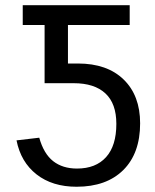

<svg xmlns="http://www.w3.org/2000/svg" viewBox="-20 -708 596 738"><path d="M518.6 -233.9C518.6 -305.2 497.5 -361.3 455.3 -402.3C413.2 -443.4 354.5 -463.9 279.3 -463.9H241.2V-611.8H478.5V-688H67.4V-611.8H151.4V-388.2H263.2C316.2 -388.2 356.9 -375.2 385 -349.1C413.2 -323.1 427.2 -284 427.2 -231.9C427.2 -175.9 414.1 -133.3 387.7 -104C361.3 -74.7 324.1 -60.1 275.9 -60.1C239.1 -60.1 208.6 -69.6 184.3 -88.6C160.1 -107.7 142.3 -137.7 130.9 -178.7L43.5 -168.5C54.5 -112.8 80.2 -69.2 120.6 -37.6C161 -6 212.2 9.8 274.4 9.8C350.9 9.8 410.7 -11.6 453.9 -54.4C497 -97.2 518.6 -157.1 518.6 -233.9Z"/></svg>

Font: Arimo
Style: Regular
Weight: 400
Designer: Steve Matteson
Foundry: Monotype Imaging Inc.
Version: Version 1.32